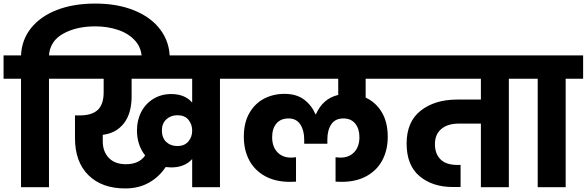

<svg xmlns="http://www.w3.org/2000/svg" viewBox="-37 -1051 3294 1078"><path d="M498 -1031Q623 -1031 718 -992Q813 -953 864.5 -883Q916 -813 916 -723V-705H759V-720Q759 -780 723 -821Q687 -862 627.5 -882.5Q568 -903 498 -903Q392 -903 318 -862Q244 -821 238 -740H336V-609H238V0H81V-609H-17V-740H81Q85 -828 137.5 -893.5Q190 -959 282.5 -995Q375 -1031 498 -1031Z M1296 -740V-609H1198V0H1042V-158Q1000 -111 924 -111Q913 -111 893 -113Q857 -58 799.5 -25.5Q742 7 666 7Q535 7 459.5 -67.5Q384 -142 384 -276V-403H410Q479 -403 512 -434Q545 -465 545 -533V-609H302V-740ZM670 -129Q744 -129 778 -178Q732 -237 732 -319Q732 -377 756.5 -423.5Q781 -470 825 -496.5Q869 -523 924 -523Q1001 -523 1042 -475V-609H702V-511Q702 -414 658.5 -358.5Q615 -303 540 -294V-257Q540 -200 574 -164.5Q608 -129 670 -129ZM959 -231Q998 -231 1020 -256Q1042 -281 1042 -318Q1042 -353 1021 -378.5Q1000 -404 959 -404Q922 -404 897 -381Q872 -358 872 -319Q872 -277 896.5 -254Q921 -231 959 -231Z M2016 -609V-503Q2073 -477 2106.5 -421Q2140 -365 2140 -283Q2140 -209 2110 -152Q2080 -95 2021.5 -62.5Q1963 -30 1881 -30Q1861 -30 1847 -31V-168L1874 -166Q1923 -166 1952 -197Q1981 -228 1981 -281Q1981 -328 1957.5 -357Q1934 -386 1891 -386Q1845 -386 1823 -353Q1801 -320 1801 -268V-244H1671V-268Q1671 -319 1649 -352.5Q1627 -386 1583 -386Q1539 -386 1515 -357.5Q1491 -329 1491 -281Q1491 -228 1520 -197Q1549 -166 1598 -166L1625 -168V-31Q1611 -30 1591 -30Q1509 -30 1450.5 -62.5Q1392 -95 1362 -152Q1332 -209 1332 -283Q1332 -362 1363 -416Q1394 -470 1445.5 -497Q1497 -524 1560 -524Q1627 -524 1669.5 -492.5Q1712 -461 1734 -410H1737Q1776 -498 1862 -518V-609H1262V-740H2210V-609Z M2918 -609H2820V0H2663V-357H2538Q2477 -357 2441 -327Q2405 -297 2405 -242Q2405 -187 2436.5 -156Q2468 -125 2530 -125H2549V-1H2506Q2391 -1 2318.5 -62Q2246 -123 2246 -245Q2246 -368 2325.5 -430Q2405 -492 2530 -492H2663V-609H2176V-740H2918Z M2982 0V-609H2884V-740H3237V-609H3139V0Z"/></svg>

Font: Fz Poppins
Style: Bold
Weight: 700
Designer: Ninad Kale (Devanagari), Jonny Pinhorn (Latin)
Foundry: Indian Type Foundry
Version: Vit hóa bi Vntype.Com & FontZin.Com